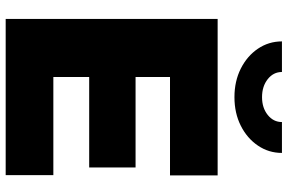

<svg xmlns="http://www.w3.org/2000/svg" viewBox="-184 -804 988 659"><g transform="rotate(90 309.5 -474.0)"><path d="M44.4 0V-727.5H581.5V-564H243.7V-445.8H554.2V-286.6H243.7V-163.6H580.6V0ZM313 -785.2Q258.3 -785.2 215.1 -806.9Q171.9 -828.6 146.7 -865.7Q121.6 -902.8 121.6 -948.2H226.6Q226.6 -918.9 251.2 -899.4Q275.9 -879.9 313 -879.9Q349.6 -879.9 374 -899.4Q398.4 -918.9 398.4 -948.2H504.4Q504.4 -902.8 479.2 -865.7Q454.1 -828.6 410.9 -806.9Q367.7 -785.2 313 -785.2Z"/></g></svg>

Font: Inter 20pt Black
Style: Regular
Weight: 900
Version: Version 4.001;git-66647c0bb